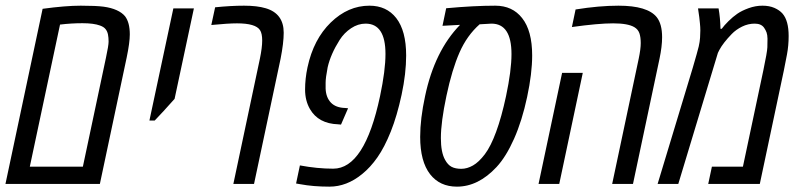

<svg xmlns="http://www.w3.org/2000/svg" viewBox="-22 -660 2878 689"><path d="M130.9 -628.4Q212.9 -639.6 267.8 -639.6Q322.8 -639.6 349.9 -636Q377 -632.3 396.5 -623.5Q416 -614.7 426.8 -601.6Q443.8 -579.1 443.8 -536.6Q443.8 -507.3 432.6 -453.6L336.4 0H-2.4ZM358.4 -453.6Q367.7 -496.6 367.7 -510.7Q367.7 -524.9 365.5 -536.1Q363.3 -547.4 356.9 -555.4Q350.6 -563.5 336.9 -568.4Q314.5 -576.7 273.9 -576.7Q233.4 -576.7 193.4 -571.8L85 -62H275.4Z M673.8 -629.9 604.5 -305.2Q561.5 -256.8 533.2 -227.5H514.2L600.1 -629.9Z M750 -633.8Q806.6 -639.6 853.8 -639.6Q900.9 -639.6 931.6 -630.4Q996.1 -611.3 996.1 -542.5Q996.1 -506.3 984.9 -449.2L889.6 0H815.4L910.6 -449.2Q918.9 -489.3 918.9 -514.6Q918.9 -540 911.1 -551.8Q895.5 -576.2 828.6 -576.2Q796.9 -576.2 736.3 -570.3Z M1090.3 -268.6Q1072.8 -298.8 1072.8 -338.4Q1072.8 -377.9 1081.5 -418.5Q1103 -519 1165 -579.3Q1227.1 -639.6 1303.7 -639.6Q1365.2 -639.6 1399.9 -595.2Q1435.5 -549.3 1435.5 -460.9Q1435.5 -396.5 1419.2 -320.3Q1402.8 -244.1 1380.4 -188Q1357.9 -131.8 1332.5 -95.5Q1307.1 -59.1 1277.3 -35.2Q1222.2 9.8 1160.2 9.8Q1101.6 9.8 1055.2 1L1040.5 -1.5L1054.2 -66.4Q1116.7 -54.7 1173.8 -54.7Q1286.6 -54.7 1341.8 -314.9Q1361.3 -407.2 1361.3 -466.3Q1361.3 -575.2 1290 -575.2Q1262.7 -575.2 1237.8 -558.6Q1212.9 -542 1196.8 -516.6Q1164.6 -465.8 1153.8 -418.5Q1146.5 -380.4 1146.5 -363.5Q1146.5 -346.7 1146.5 -341.8Q1147.9 -310.1 1165.5 -291.7Q1183.1 -273.4 1216.8 -272.5L1227.1 -271.5L1201.7 -212.9L1191.4 -213.9Q1120.6 -216.3 1090.3 -268.6Z M1755.4 -639.6Q1816.9 -639.6 1851.6 -595.2Q1887.7 -549.8 1887.7 -460.9Q1887.7 -396.5 1869.6 -311.8Q1851.6 -227.1 1822.8 -162.1Q1793.9 -97.2 1759.8 -60.5Q1694.3 9.8 1617.7 9.8Q1556.2 9.8 1521.5 -34.7Q1485.8 -80.6 1485.8 -168.9Q1485.8 -233.4 1503.4 -314.9Q1537.6 -477.1 1628.9 -570.8L1565.9 -567.4L1579.1 -630.4Q1679.2 -639.6 1755.4 -639.6ZM1560.1 -164.6Q1560.1 -113.3 1575.2 -86.4Q1585 -68.4 1598.6 -61.3Q1612.3 -54.2 1633.3 -54.2Q1654.3 -54.2 1675.3 -66.2Q1696.3 -78.1 1717.8 -106.4Q1739.3 -134.8 1758.5 -187.3Q1777.8 -239.7 1793.9 -314.9Q1813.5 -407.2 1813.5 -465.8Q1813.5 -575.2 1741.7 -575.2L1699.2 -572.8Q1653.8 -532.7 1627 -471.7Q1600.1 -410.6 1580.1 -316.2Q1560.1 -221.7 1560.1 -164.6Z M2197.3 -639.6Q2301.3 -639.6 2334.5 -598.6Q2354 -574.2 2354 -526.4Q2354 -493.2 2344.7 -449.2L2249.5 0H2174.8L2270 -449.2Q2277.3 -483.9 2277.3 -505.4Q2277.3 -526.9 2272.5 -540.8Q2267.6 -554.7 2254.4 -562.5Q2231.4 -576.2 2178.2 -576.2Q2125 -576.2 2030.3 -563L2043.5 -626Q2127.9 -639.6 2197.3 -639.6ZM1984.9 0H1910.6L1995.1 -398.4H2069.3Z M2786.1 -611.3Q2808.1 -585.9 2808.1 -530.8Q2808.1 -496.6 2802.2 -465.1Q2796.4 -433.6 2791 -407.7L2704.6 0H2519.5L2532.7 -62H2644L2717.3 -407.7Q2731 -472.7 2731.7 -490.2Q2732.4 -507.8 2732.2 -521.5Q2731.9 -535.2 2728.8 -543.7Q2725.6 -552.2 2720.2 -560.1Q2710 -575.2 2686.3 -575.2Q2662.6 -575.2 2640.9 -564.5Q2619.1 -553.7 2604 -538.1Q2572.8 -505.9 2559.6 -481L2554.2 -470.2L2412.1 0H2337.9L2463.9 -416.5Q2481.4 -476.1 2485.4 -493.2Q2489.3 -510.3 2490.2 -524.7Q2491.2 -539.1 2491.2 -550.8Q2491.2 -562.5 2489.7 -576.7Q2488.3 -590.8 2487.3 -598.9Q2486.3 -606.9 2484.6 -617.7Q2482.9 -628.4 2482.9 -629.9H2556.6Q2562.5 -597.2 2563.5 -556.6H2567.9Q2576.7 -568.8 2592.3 -584.2Q2607.9 -599.6 2623.8 -610.6Q2639.6 -621.6 2664.3 -630.6Q2689 -639.6 2713.9 -639.6Q2738.8 -639.6 2757.1 -631.6Q2775.4 -623.5 2786.1 -611.3Z"/></svg>

Font: Open Sans Hebrew Condensed
Style: Italic
Weight: 400
Width: 3
Italic angle: -12°
Foundry: Ascender Corporation, Yanek Iontef
Version: Version 2.001;PS 002.001;hotconv 1.0.70;makeotf.lib2.5.58329